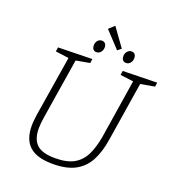

<svg xmlns="http://www.w3.org/2000/svg" viewBox="-165 -1068 1093 1202"><g transform="rotate(20 382.0 -466.5)"><path d="M536 -690 764 -695 760 -667 657 -649 668 -660 604 -257Q591 -171 559 -112Q527 -53 470 -23Q413 7 323 7Q216 7 167 -38Q118 -83 118 -173Q118 -191 120 -210.5Q122 -230 125 -251L191 -660L198 -649L101 -662L105 -690L332 -695L328 -667L227 -649L238 -660L172 -247Q169 -227 167 -208.5Q165 -190 165 -174Q165 -101 201.5 -66.5Q238 -32 324 -32Q403 -32 449.5 -58.5Q496 -85 521 -136.5Q546 -188 558 -260L621 -660L629 -650L532 -662ZM340 -744Q327 -744 319 -753Q311 -762 311 -779Q311 -798 322 -811Q333 -824 350 -824Q364 -824 372 -814.5Q380 -805 380 -790Q380 -771 368.5 -757.5Q357 -744 340 -744ZM538 -744Q524 -744 516 -753Q508 -762 508 -779Q508 -798 519.5 -811Q531 -824 547 -824Q562 -824 569.5 -814.5Q577 -805 577 -790Q577 -771 566 -757.5Q555 -744 538 -744ZM459 -799 359 -906 396 -940 483 -819Z"/></g></svg>

Font: Bitter Thin Light
Style: Italic
Weight: 300
Italic angle: -9°
Version: Version 2.002